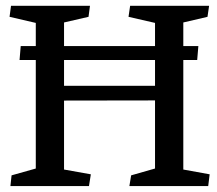

<svg xmlns="http://www.w3.org/2000/svg" viewBox="-20 -627 731 647"><path d="M45.9 -424.8 49.8 -471.7H100.6V-549.8L12.2 -570.3L17.1 -607.4H283.2L278.3 -570.3L195.8 -551.3V-471.7H502.4V-549.8L413.1 -570.3L418.5 -607.4H684.6L679.2 -570.3L597.7 -551.3V-471.7H648.4L644.5 -424.8H597.7V-55.7L686.5 -39.6L681.6 0H416L421.9 -36.1L502.4 -59.1V-288.6L195.8 -288.1V-55.7L286.1 -39.6L279.8 0H15.1L19 -36.1L100.6 -59.1V-424.8ZM502.4 -424.8H195.8V-337.9H502.4Z"/></svg>

Font: Neuton
Style: Regular
Weight: 400
Designer: Brian M Zick
Version: Version 1.3